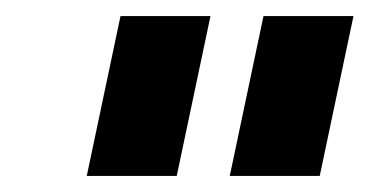

<svg xmlns="http://www.w3.org/2000/svg" viewBox="-20 -719 460 239"><path d="M130 -699H242L200 -500H88ZM308 -699H420L378 -500H266Z"/></svg>

Font: Prompt SemiBold
Style: Italic
Weight: 600
Italic angle: -12°
Designer: Katatrad Team
Foundry: CadsonDemak
Version: Version 1.001